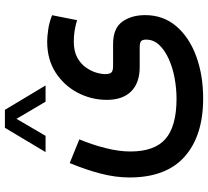

<svg xmlns="http://www.w3.org/2000/svg" viewBox="-52 -530 826 761"><g transform="rotate(-90 360.5 -149.0)"><path d="M234.9 -542H306.2L402.8 -380.9H338.4L270.5 -496.1L203.1 -380.9H138.7ZM189 -247.1Q167 -193.4 154.1 -141.4Q141.1 -89.4 141.1 -44.9Q141.1 50.8 190.7 94.2Q240.2 137.7 348.6 138.2Q391.1 138.2 432.9 130.4Q474.6 122.6 508.8 106.9Q543 91.3 563.7 69.1Q584.5 46.9 584.5 17.6Q584.5 3.4 578.4 -2.2Q572.3 -7.8 552.2 -7.8H475.6Q413.1 -7.8 379.4 -41.5Q345.7 -75.2 345.7 -138.2Q345.7 -199.2 373.8 -253.2Q401.9 -307.1 453.6 -340.8Q505.4 -374.5 577.1 -374.5Q595.2 -374.5 624.5 -370.4Q653.8 -366.2 681.2 -355L661.6 -255.9Q640.6 -262.7 618.7 -265.9Q596.7 -269 577.1 -269Q539.6 -269 514.6 -255.9Q489.7 -242.7 475.1 -222.4Q460.4 -202.1 454.1 -181.2Q447.8 -160.2 447.8 -144.5Q447.8 -127.4 453.9 -120.4Q460 -113.3 480.5 -113.3H568.4Q629.9 -112.8 655.8 -76.4Q681.6 -40 681.6 13.7Q681.6 85.4 637.7 137Q593.8 188.5 518.8 216.1Q443.8 243.7 351.1 243.7Q203.6 243.7 120.8 170.4Q38.1 97.2 38.1 -48.3Q38.1 -103.5 53.5 -162.6Q68.8 -221.7 95.2 -285.2Z"/></g></svg>

Font: Vazir Medium WOL-UI
Style: Medium-WOL-UI
Weight: 500
Designer: Saber Rastikerdar
Foundry: Saber Rastikerdar
Version: Version 30.1.0